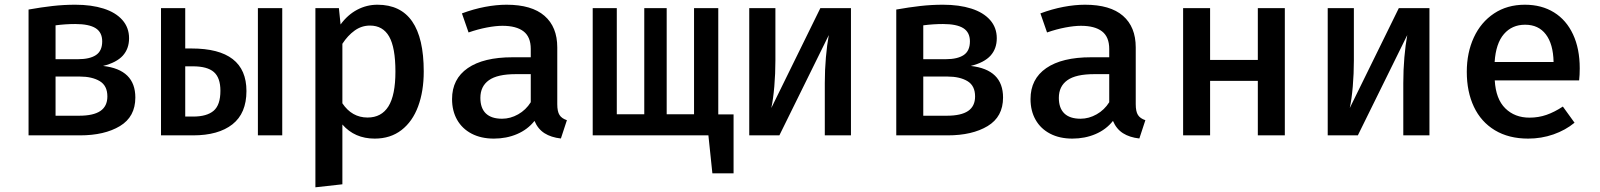

<svg xmlns="http://www.w3.org/2000/svg" viewBox="-20 -576 6809 817"><path d="M555.9 -161Q555.9 -79 490.3 -39.5Q424.6 0 320 0H101.5V-535.4Q155.9 -545.1 203.6 -550.5Q251.3 -555.9 300.5 -555.9Q369.2 -555.9 420.8 -539.5Q472.3 -523.1 500.8 -490.8Q529.2 -458.5 529.2 -413.3Q529.2 -368.7 502.6 -339.2Q475.9 -309.7 418.5 -295.4Q555.9 -280 555.9 -161ZM216.4 -468.2V-324.1H311.8Q362.1 -324.1 388.5 -341.8Q414.9 -359.5 414.9 -400Q414.9 -438.5 386.7 -456.2Q358.5 -473.8 300.5 -473.8Q258.5 -473.8 216.4 -468.2ZM316.9 -83.6Q377.4 -83.6 407.2 -103.8Q436.9 -124.1 436.9 -165.6Q436.9 -211.3 404.4 -230.8Q371.8 -250.3 319 -250.3H216.4V-83.6Z M768.2 -541.5V-369.7H794.9Q1028.7 -369.7 1028.7 -188.7Q1028.7 -93.8 969 -46.9Q909.2 0 801.5 0H665.1V-541.5ZM1077.4 -541.5H1181V0H1077.4ZM768.2 -293.8V-80H802.1Q860 -80 889 -104.6Q917.9 -129.2 917.9 -189.7Q917.9 -245.1 890 -269.5Q862.1 -293.8 800.5 -293.8Z M1783.1 -271.8Q1783.1 -187.7 1759.2 -123.3Q1735.4 -59 1688.5 -22.6Q1641.5 13.8 1574.4 13.8Q1489.2 13.8 1436.9 -46.2V208.2L1322.1 221V-541.5H1422.1L1429.2 -471.8Q1459.5 -513.3 1500 -534.6Q1540.5 -555.9 1586.2 -555.9Q1783.1 -555.9 1783.1 -271.8ZM1436.9 -389.7V-136.4Q1477.4 -75.9 1544.1 -75.9Q1603.1 -75.9 1632.8 -123.3Q1662.6 -170.8 1662.6 -271.3Q1662.6 -373.8 1635.9 -420.5Q1609.2 -467.2 1554.4 -467.2Q1518.5 -467.2 1489 -445.9Q1459.5 -424.6 1436.9 -389.7Z M2351.3 -132.8Q2351.3 -101.5 2360.8 -86.7Q2370.3 -71.8 2392.3 -64.6L2366.7 13.3Q2325.1 8.7 2296.9 -9.2Q2268.7 -27.2 2254.4 -61.5Q2225.1 -24.6 2180 -5.4Q2134.9 13.8 2081.5 13.8Q2027.2 13.8 1986.9 -7.2Q1946.7 -28.2 1925.1 -66.2Q1903.6 -104.1 1903.6 -154.4Q1903.6 -240 1970.5 -286.2Q2037.4 -332.3 2161 -332.3H2238.5V-367.7Q2238.5 -419 2207.7 -442.6Q2176.9 -466.2 2117.9 -466.2Q2089.7 -466.2 2051.8 -459Q2013.8 -451.8 1973.8 -437.9L1945.6 -519Q1994.9 -537.4 2043.6 -546.7Q2092.3 -555.9 2135.4 -555.9Q2242.6 -555.9 2296.9 -508.7Q2351.3 -461.5 2351.3 -374.4ZM2238.5 -141V-260.5H2174.9Q2096.4 -260.5 2060.3 -234.6Q2024.1 -208.7 2024.1 -159.5Q2024.1 -115.9 2047.4 -93.3Q2070.8 -70.8 2116.4 -70.8Q2151.8 -70.8 2184.9 -89.5Q2217.9 -108.2 2238.5 -141Z M3036.4 -541.5V-89.2H3101.5V161.5H3011.3L2994.4 0H2502.1V-541.5H2604.6V-89.7H2721.5V-541.5H2816.9V-89.7H2933.3V-541.5Z M3601 -541.5V0H3489.7V-222.6Q3489.7 -279 3494.4 -332.1Q3499 -385.1 3506.7 -426.7L3296.4 0H3168.2V-541.5H3279.5V-318.5Q3279.5 -262.6 3274.9 -208.5Q3270.3 -154.4 3262.1 -116.4L3470.8 -541.5Z M4248.2 -161Q4248.2 -79 4182.6 -39.5Q4116.9 0 4012.3 0H3793.8V-535.4Q3848.2 -545.1 3895.9 -550.5Q3943.6 -555.9 3992.8 -555.9Q4061.5 -555.9 4113.1 -539.5Q4164.6 -523.1 4193.1 -490.8Q4221.5 -458.5 4221.5 -413.3Q4221.5 -368.7 4194.9 -339.2Q4168.2 -309.7 4110.8 -295.4Q4248.2 -280 4248.2 -161ZM3908.7 -468.2V-324.1H4004.1Q4054.4 -324.1 4080.8 -341.8Q4107.2 -359.5 4107.2 -400Q4107.2 -438.5 4079 -456.2Q4050.8 -473.8 3992.8 -473.8Q3950.8 -473.8 3908.7 -468.2ZM4009.2 -83.6Q4069.7 -83.6 4099.5 -103.8Q4129.2 -124.1 4129.2 -165.6Q4129.2 -211.3 4096.7 -230.8Q4064.1 -250.3 4011.3 -250.3H3908.7V-83.6Z M4812.8 -132.8Q4812.8 -101.5 4822.3 -86.7Q4831.8 -71.8 4853.8 -64.6L4828.2 13.3Q4786.7 8.7 4758.5 -9.2Q4730.3 -27.2 4715.9 -61.5Q4686.7 -24.6 4641.5 -5.4Q4596.4 13.8 4543.1 13.8Q4488.7 13.8 4448.5 -7.2Q4408.2 -28.2 4386.7 -66.2Q4365.1 -104.1 4365.1 -154.4Q4365.1 -240 4432.1 -286.2Q4499 -332.3 4622.6 -332.3H4700V-367.7Q4700 -419 4669.2 -442.6Q4638.5 -466.2 4579.5 -466.2Q4551.3 -466.2 4513.3 -459Q4475.4 -451.8 4435.4 -437.9L4407.2 -519Q4456.4 -537.4 4505.1 -546.7Q4553.8 -555.9 4596.9 -555.9Q4704.1 -555.9 4758.5 -508.7Q4812.8 -461.5 4812.8 -374.4ZM4700 -141V-260.5H4636.4Q4557.9 -260.5 4521.8 -234.6Q4485.6 -208.7 4485.6 -159.5Q4485.6 -115.9 4509 -93.3Q4532.3 -70.8 4577.9 -70.8Q4613.3 -70.8 4646.4 -89.5Q4679.5 -108.2 4700 -141Z M5447.2 0H5332.3V-231.8H5129.2V0H5014.4V-541.5H5129.2V-321H5332.3V-541.5H5447.2Z M6062.6 -541.5V0H5951.3V-222.6Q5951.3 -279 5955.9 -332.1Q5960.5 -385.1 5968.2 -426.7L5757.9 0H5629.7V-541.5H5741V-318.5Q5741 -262.6 5736.4 -208.5Q5731.8 -154.4 5723.6 -116.4L5932.3 -541.5Z M6340.5 -233.8Q6345.1 -154.4 6385.4 -114.9Q6425.6 -75.4 6488.2 -75.4Q6526.7 -75.4 6560.5 -87.2Q6594.4 -99 6630.3 -122.6L6680 -53.8Q6641.5 -22.1 6590.3 -4.1Q6539 13.8 6482.6 13.8Q6400 13.8 6341 -21.8Q6282.1 -57.4 6251.8 -121.5Q6221.5 -185.6 6221.5 -270.3Q6221.5 -351.8 6251.5 -416.7Q6281.5 -481.5 6337.4 -518.7Q6393.3 -555.9 6468.7 -555.9Q6540 -555.9 6592.6 -523.3Q6645.1 -490.8 6673.6 -429.7Q6702.1 -368.7 6702.1 -285.1Q6702.1 -256.9 6699.5 -233.8ZM6340 -312.3H6590.8Q6589.2 -388.7 6557.9 -429.7Q6526.7 -470.8 6469.7 -470.8Q6413.8 -470.8 6379.5 -431Q6345.1 -391.3 6340 -312.3Z"/></svg>

Font: Fira Code Fixed Medium
Style: Regular
Weight: 500
Monospace: yes
Designer: Carrois Corporate, Edenspiekermann AG, Nikita Prokopov
Foundry: Carrois Corporate, Edenspiekermann AG, Nikita Prokopov
Version: Version 5.002